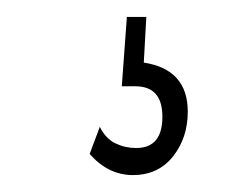

<svg xmlns="http://www.w3.org/2000/svg" viewBox="-20 -20 290 227"><path d="M137 187Q108 187 86 162L98 130Q105 144 116.5 149.5Q128 155 141 155Q172 155 172 118Q172 82 140 82H124L130 0H153L150 54Q202 62 202 112Q202 143 184.5 165Q167 187 137 187Z"/></svg>

Font: Inconsolata UltraCondensed Light
Style: Regular
Weight: 300
Width: 1
Monospace: yes
Designer: Raph Levien, Cyreal, Brenton Simpson
Foundry: Raph Levien, Cyreal, Google
Version: Version 3.001; ttfautohint (v1.8.2.53-6de2)